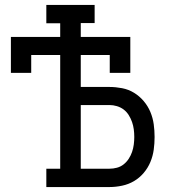

<svg xmlns="http://www.w3.org/2000/svg" viewBox="-20 -755 715 775"><path d="M167 0V-74H223V-533H106V-461H24V-606H223V-661H167V-735H362V-662H306V-606H506V-461H423V-533H306V-404H422Q447 -404 473 -399Q499 -394 521 -380.5Q543 -367 560 -347Q577 -327 587 -303Q597 -279 600.5 -253.5Q604 -228 604 -202Q604 -176 600.5 -150.5Q597 -125 587 -101Q577 -77 560 -57Q543 -37 521 -24Q499 -11 473 -5.5Q447 0 422 0ZM422 -74Q437 -74 452 -78Q467 -82 479 -91.5Q491 -101 499.5 -114Q508 -127 513 -141.5Q518 -156 520 -171.5Q522 -187 522 -202Q522 -218 520 -233Q518 -248 513 -262.5Q508 -277 499.5 -290.5Q491 -304 479 -313Q467 -322 452 -326.5Q437 -331 422 -331H306V-74Z"/></svg>

Font: Iosevka Plex Etoile
Style: Regular
Weight: 400
Designer: Belleve Invis
Foundry: Belleve Invis
Version: Version 25.1.1; ttfautohint (v1.8.4)